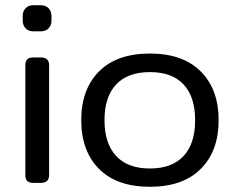

<svg xmlns="http://www.w3.org/2000/svg" viewBox="-20 -700 904 735"><path d="M67 -620V-640Q67 -657 78 -668.5Q89 -680 108 -680H136Q155 -680 166 -668.5Q177 -657 177 -640V-620Q177 -603 166 -591.5Q155 -580 136 -580H108Q89 -580 78 -591.5Q67 -603 67 -620ZM77 -30V-450Q77 -465 84 -472.5Q91 -480 107 -480H137Q168 -480 168 -450V-30Q168 0 137 0H107Q91 0 84 -7.5Q77 -15 77 -30Z M291 -240Q291 -358 359 -426.5Q427 -495 554 -495Q680 -495 748.5 -426.5Q817 -358 817 -240Q817 -122 748.5 -53.5Q680 15 554 15Q427 15 359 -53.5Q291 -122 291 -240ZM727 -240Q727 -329 683 -376.5Q639 -424 554 -424Q469 -424 424.5 -376.5Q380 -329 380 -240Q380 -151 424.5 -103Q469 -55 554 -55Q638 -55 682.5 -102.5Q727 -150 727 -240Z"/></svg>

Font: Mitr Light
Style: Regular
Weight: 300
Designer: Thanarat Vachiruckul
Foundry: Cadson Demak
Version: Version 1.002